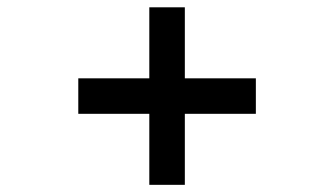

<svg xmlns="http://www.w3.org/2000/svg" viewBox="-20 -606 919 528"><path d="M488.3 -293V-97.7H390.6V-293H195.3V-390.6H390.6V-585.9H488.3V-390.6H683.6V-293Z"/></svg>

Font: BabelStone Pigpen
Style: Regular
Weight: 400
Designer: Andrew West
Foundry: BabelStone
Version: Version 1.02 November 6, 2013